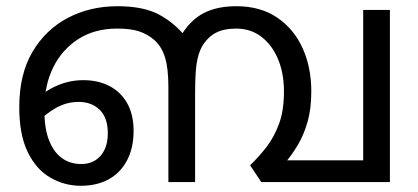

<svg xmlns="http://www.w3.org/2000/svg" viewBox="-20 -586 1346 618"><path d="M358 -566Q442 -566 492 -539Q542 -512 576 -469L596 -428L608 -266V0H522V-306Q522 -365 511.5 -400Q501 -435 478 -456Q457 -475 429.5 -484.5Q402 -494 357 -494Q285 -494 232.5 -460.5Q180 -427 151.5 -369.5Q123 -312 123 -239V-228Q123 -172 138 -134Q153 -96 179.5 -77Q206 -58 242 -58Q267 -58 286 -69.5Q305 -81 316 -103Q327 -125 327 -157Q327 -207 301 -232.5Q275 -258 233 -258Q194 -258 159 -238Q124 -218 95 -186L80 -248Q109 -284 154 -306Q199 -328 248 -328Q296 -328 332.5 -309Q369 -290 389.5 -253.5Q410 -217 410 -165Q410 -110 389 -70Q368 -30 330 -9Q292 12 240 12Q188 12 142.5 -14Q97 -40 69.5 -96Q42 -152 42 -241Q42 -347 84.5 -419Q127 -491 198.5 -528.5Q270 -566 358 -566ZM1235 -554V0H821L785 -54Q813 -81 837.5 -112.5Q862 -144 878 -187Q894 -230 894 -292Q894 -350 875 -395.5Q856 -441 821.5 -467.5Q787 -494 740 -494Q699 -494 673 -479.5Q647 -465 630 -436Q618 -414 613 -382Q608 -350 608 -285V0H522V-258L571 -422L566 -477Q596 -524 638 -545Q680 -566 741 -566Q818 -566 872 -529.5Q926 -493 954 -431Q982 -369 982 -292Q982 -236 970 -194Q958 -152 939 -120Q920 -88 897 -61L877 -70H1149V-554Z"/></svg>

Font: lmalayalam15
Style: Book
Weight: 400
Designer: Jelle Bosma - Monotype Design Team
Foundry: Monotype Imaging Inc.
Version: Version 2.003